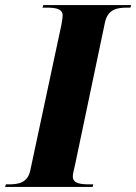

<svg xmlns="http://www.w3.org/2000/svg" viewBox="-54 -734 535 754"><path d="M-34 0H310L312 -10H299C260 -10 232 -14 232 -41C232 -52 236 -66 241 -88L358 -645C369 -697 404 -704 445 -704H458L461 -714H116L113 -704H126C165 -704 192 -700 192 -673C192 -668 191 -657 187 -636L65 -65C55 -17 20 -10 -19 -10H-31Z"/></svg>

Font: Noto Serif Display SemiCondensed ExtraBold
Style: Italic
Weight: 800
Width: 4
Italic angle: -12°
Designer: Monotype Design Team
Foundry: Monotype Imaging Inc.
Version: Version 2.009